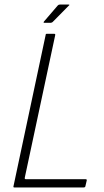

<svg xmlns="http://www.w3.org/2000/svg" viewBox="-20 -821 457 841"><path d="M42 0Q38 0 39 -5L180 -668Q180 -673 185 -673H218Q220 -673 221 -672Q222 -671 222 -668L89 -45Q88 -41 88.5 -38.5Q89 -36 94 -36H355Q358 -36 359 -35Q360 -34 360 -31L354 -5Q353 -2 351.5 -1Q350 0 347 0ZM202 -721H174Q171 -721 171 -722.5Q171 -724 172 -726L233 -797Q235 -799 237 -800Q239 -801 242 -801H281Q283 -801 284 -800Q285 -799 282 -797L210 -724Q208 -723 206 -722Q204 -721 202 -721Z"/></svg>

Font: Glory ExtraLight
Style: Italic
Weight: 250
Italic angle: -12°
Version: Version 1.011